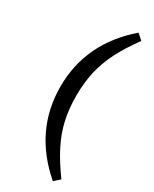

<svg xmlns="http://www.w3.org/2000/svg" viewBox="-233 -792 823 1028"><g transform="rotate(30 178.5 -278.0)"><path d="M175 -278Q175 -199 190 -131Q205 -63 239 4.5Q273 72 330 150L295 181Q77 -7 77 -278Q77 -549 295 -737L330 -706Q273 -628 239 -560.5Q205 -493 190 -425Q175 -357 175 -278Z"/></g></svg>

Font: Source Serif 4 Semibold
Style: Regular
Weight: 600
Designer: Frank Grießhammer
Foundry: Adobe
Version: Version 4.005;hotconv 1.1.0;makeotfexe 2.6.0